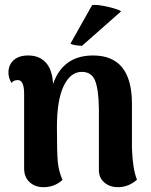

<svg xmlns="http://www.w3.org/2000/svg" viewBox="-20 -761 628 796"><path d="M482 -714 320 -571Q283 -573 272 -580L362 -740Q384 -743 428.5 -732.5Q473 -722 482 -714ZM527 -146Q530 -60 548 -16Q513 15 469 15Q435 15 412.5 -4.5Q390 -24 390 -56V-309Q389 -389 374.5 -426Q360 -463 319 -463Q272 -463 244 -404.5Q216 -346 216 -235Q216 -128 219.5 -90.5Q223 -53 239 -15Q206 15 161 15Q125 15 102.5 -6Q80 -27 80 -63V-376Q79 -429 54 -429Q35 -429 28 -417Q15 -437 15 -460Q15 -492 36.5 -511.5Q58 -531 97 -531Q143 -531 170 -501.5Q197 -472 200 -413Q241 -531 366 -531Q527 -531 527 -331Z"/></svg>

Font: Arima Koshi Bold
Style: Regular
Weight: 700
Designer: Joana Correia and Natanael Gama
Foundry: NDISCOVER
Version: Version 1.019;PS 001.019;hotconv 1.0.88;makeotf.lib2.5.64775